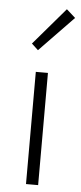

<svg xmlns="http://www.w3.org/2000/svg" viewBox="-54 -790 346 820"><g transform="rotate(5 118.5 -379.5)"><path d="M91 -574 63 -600 199 -759 237 -725ZM90 0V-481H142V0Z"/></g></svg>

Font: Assistant Light
Style: Regular
Weight: 300
Designer: Hebrew By Ben Nathan, Latin by Paul Hunt
Version: Version 2.001;PS 002.001;hotconv 1.0.88;makeotf.lib2.5.64775